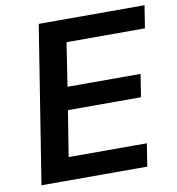

<svg xmlns="http://www.w3.org/2000/svg" viewBox="-80 -777 784 849"><g transform="rotate(-10 312.5 -352.5)"><path d="M38 0 150 -705H625L609 -604H257L227 -409H555L539 -307H211L178 -102H529L513 0Z"/></g></svg>

Font: Mulish ExtraLight
Style: Italic
Weight: 200
Italic angle: -9°
Designer: Vernon Adams
Foundry: Vernon Adams
Version: Version 3.603